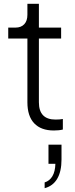

<svg xmlns="http://www.w3.org/2000/svg" viewBox="-20 -675 394 1002"><path d="M123 -141V-474H23V-531H61Q90 -531 106.5 -548.5Q123 -566 123 -598V-655H183V-531H299V-474H183V-141Q183 -51 270 -51Q293 -51 308 -54V1Q289 6 261 6Q194 6 158.5 -31.5Q123 -69 123 -141ZM269 180H233V80H301V157Q301 220 278.5 258Q256 296 213 307V277Q239 269 253.5 244.5Q268 220 269 180Z"/></svg>

Font: BLUETTI 2.0 Extralight
Style: Roman
Weight: 200
Designer: Stijn de Vries
Foundry: tokotype
Version: Version 2.005;October 31, 2023;FontCreator 14.0.0.2814 64-bi